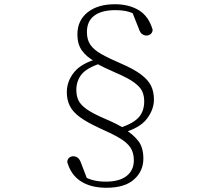

<svg xmlns="http://www.w3.org/2000/svg" viewBox="-20 -769 1040 908"><path d="M483 119Q410 119 362.5 88.5Q315 58 298 -3Q299 -16 307 -23Q315 -30 327 -30Q338 -30 347.5 -23Q357 -16 363 1L397 90L362 57Q386 73 414.5 81.5Q443 90 480 90Q545 90 579 63Q613 36 613 -11Q613 -47 597 -71Q581 -95 545.5 -116Q510 -137 451 -163Q392 -190 358 -215Q324 -240 310 -268.5Q296 -297 296 -333Q296 -385 331 -428Q366 -471 446 -492V-498L458 -470Q390 -448 365.5 -417Q341 -386 341 -343Q341 -316 351 -294.5Q361 -273 390 -252.5Q419 -232 475 -208Q506 -195 530.5 -182.5Q555 -170 574 -159V-155Q609 -134 633.5 -103Q658 -72 658 -19Q658 40 614 79.5Q570 119 483 119ZM524 -749Q589 -749 636 -721Q683 -693 702 -628Q701 -615 692.5 -608Q684 -601 672 -601Q662 -601 652.5 -607.5Q643 -614 637 -632L602 -720L641 -688Q616 -705 589.5 -713Q563 -721 525 -721Q461 -721 426 -695Q391 -669 391 -617Q391 -582 407 -558Q423 -534 458 -514Q493 -494 549 -470Q612 -443 646.5 -417Q681 -391 694.5 -363Q708 -335 708 -298Q708 -251 674.5 -207Q641 -163 558 -140V-135L546 -164Q610 -185 636 -214Q662 -243 662 -290Q662 -315 653 -336Q644 -357 615 -378.5Q586 -400 525 -426Q497 -438 473.5 -449.5Q450 -461 429 -473V-478Q389 -500 367.5 -530Q346 -560 346 -606Q346 -672 394 -710.5Q442 -749 524 -749Z"/></svg>

Font: Noto Serif TC ExtraLight ExtraLight
Style: Regular
Weight: 250
Version: Version 2.003-H1;hotconv 1.1.1;makeotfexe 2.6.0